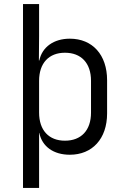

<svg xmlns="http://www.w3.org/2000/svg" viewBox="-20 -750 640 943"><path d="M323 -560C244 -560 187 -519 173 -453H171L172 -573V-730H93V173H172V-97H173C187 -30 243 10 323 10C433 10 506 -68 506 -193V-356C506 -481 434 -560 323 -560ZM427 -197C427 -109 378 -59 299 -59C220 -59 172 -110 172 -197V-353C172 -440 220 -491 299 -491C378 -491 427 -441 427 -353Z"/></svg>

Font: Tekne LDO Light
Style: Regular
Weight: 300
Monospace: yes
Designer: Alessio Laiso, Mario Rullo, Paolo Rosset
Foundry: Alessio Laiso
Version: Version 1.000;hotconv 1.0.109;makeotfexe 2.5.65596